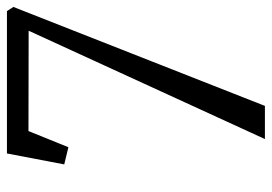

<svg xmlns="http://www.w3.org/2000/svg" viewBox="-135 -648 783 553"><g transform="rotate(-90 256.5 -371.5)"><path d="M444.5 -680.5 155.5 -681 109 -566 59.5 -578 91 -743H501L513 -724.5L228 0H132.5Z"/></g></svg>

Font: Merriweather 24pt SemiCondensed Light
Style: Italic
Weight: 300
Width: 4
Italic angle: -7.8°
Designer: Eben Sorkin
Foundry: Eben Sorkin
Version: Version 2.101